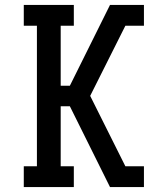

<svg xmlns="http://www.w3.org/2000/svg" viewBox="-20 -755 640 775"><path d="M508 0V-40L486 -84H561V0ZM76 0V-84H129V-651H76V-735H278V-651H225V-409H262L424 -735H508V-695V-735H561V-651H486L344 -368Q385 -286 426 -204Q467 -122 508 -40V0H424L262 -326H225V-84H278V0Z"/></svg>

Font: Iosevka Slab Medium Extended
Style: Regular
Weight: 500
Width: 7
Monospace: yes
Designer: Belleve Invis
Foundry: Belleve Invis
Version: Version 11.1.1; ttfautohint (v1.8.3)